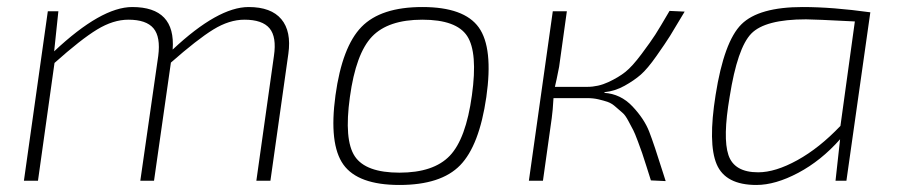

<svg xmlns="http://www.w3.org/2000/svg" viewBox="-20 -514 2557 546"><path d="M146 -482 134 -368Q268 -494 356 -494Q480 -494 471 -373Q600 -494 687 -494Q751 -494 780 -459.5Q809 -425 800 -361L749 0H709L759 -355Q767 -409 746.5 -433.5Q726 -458 675 -458Q632 -458 586.5 -430Q541 -402 466 -336L418 0H379L430 -355Q437 -409 416.5 -433.5Q396 -458 345 -458Q302 -458 256 -430Q210 -402 135 -335L88 0H48L116 -482Z M1181 -494Q1300 -494 1341.5 -436Q1383 -378 1363 -238Q1343 -100 1288.5 -44Q1234 12 1116 12Q998 12 956.5 -46Q915 -104 934 -243Q953 -381 1008 -437.5Q1063 -494 1181 -494ZM975 -238Q958 -116 989 -69.5Q1020 -23 1116 -23Q1213 -23 1259 -71Q1305 -119 1322 -243Q1339 -365 1308.5 -411.5Q1278 -458 1181 -458Q1084 -458 1038 -410Q992 -362 975 -238Z M1700 -252 1698 -250Q1745 -247 1778.5 -211.5Q1812 -176 1826 -140Q1840 -104 1866 -21Q1871 -6 1873 1L1831 -1Q1828 -11 1818.5 -40.5Q1809 -70 1806 -79Q1803 -88 1794 -112Q1785 -136 1781 -143.5Q1777 -151 1767.5 -169Q1758 -187 1750.5 -193Q1743 -199 1731.5 -209.5Q1720 -220 1708.5 -224Q1697 -228 1682 -231.5Q1667 -235 1650 -235H1646H1554Q1552 -199 1549 -178L1524 0H1484L1552 -482H1592L1570 -324Q1562 -283 1558 -267H1650Q1681 -267 1710 -280.5Q1739 -294 1758.5 -309.5Q1778 -325 1804.5 -360.5Q1831 -396 1843.5 -415.5Q1856 -435 1884 -483L1927 -481Q1898 -432 1885.5 -412Q1873 -392 1847 -355Q1821 -318 1802 -301.5Q1783 -285 1756 -270Q1729 -255 1700 -252Z M2387 0H2356L2369 -118Q2315 -57 2250 -22.5Q2185 12 2131 12Q2043 12 2018 -47Q1993 -106 2015 -244Q2039 -396 2088.5 -445Q2138 -494 2263 -494Q2347 -494 2455 -479ZM2370 -156 2411 -453Q2295 -459 2272 -459Q2156 -459 2116.5 -418.5Q2077 -378 2055 -239Q2035 -122 2051.5 -73Q2068 -24 2136 -24Q2185 -24 2247.5 -58.5Q2310 -93 2370 -156Z"/></svg>

Font: Exo 2.0 Extra Light
Style: Italic
Weight: 250
Italic angle: -8°
Designer: Natanael Gama
Version: Version 1.001;PS 001.001;hotconv 1.0.70;makeotf.lib2.5.58329